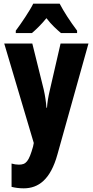

<svg xmlns="http://www.w3.org/2000/svg" viewBox="-20 -786 505 1046"><path d="M305 -766H161C144 -730 94 -656 66 -619V-606H154C173 -622 204 -651 233 -687C260 -651 291 -624 312 -606H400V-619C361 -671 328 -722 305 -766ZM3 -549 164 -7 160 13C137 94 122 111 83 111C70 111 56 109 43 105V232C63 237 85 240 109 240C189 240 255 193 293 55L462 -549H310L252 -297C242 -255 238 -228 236 -199H233C231 -229 226 -264 218 -299L156 -549Z"/></svg>

Font: Noto Sans Kannada ExtraCondensed ExtraBold
Style: Regular
Weight: 800
Width: 2
Designer: Jelle Bosma - Monotype Design Team
Foundry: Monotype Imaging Inc.
Version: Version 2.005